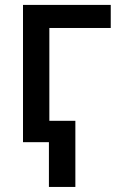

<svg xmlns="http://www.w3.org/2000/svg" viewBox="-20 -565 501 763"><path d="M71.4 0V-545.5H420.1V-453.8H176.1V-84.9H279.5V177.9H174.4V0Z"/></svg>

Font: Inter P Medium
Style: Regular
Weight: 500
Designer: Rasmus Andersson
Foundry: rsms
Version: Version 3.018;git-588b23468